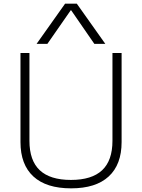

<svg xmlns="http://www.w3.org/2000/svg" viewBox="-20 -1020 777 1050"><path d="M369 10Q233 10 162.5 -55Q92 -120 92 -243V-730H141V-250Q141 -142 197.5 -89Q254 -36 368 -36Q482 -36 538.5 -89Q595 -142 595 -250V-730H645V-243Q645 -120 574.5 -55Q504 10 369 10ZM180 -780 336 -1000H400L556 -780H496L369 -964H367L239 -780Z"/></svg>

Font: M PLUS 1 Thin Light
Style: Regular
Weight: 300
Version: Version 1.001